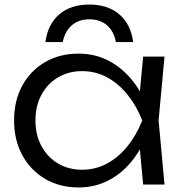

<svg xmlns="http://www.w3.org/2000/svg" viewBox="-20 -812 807 845"><path d="M610 0 590 -213 615 -282 590 -350 610 -563H704L678 -282L704 0ZM646 -282Q624 -194 578.5 -127.5Q533 -61 468.5 -24Q404 13 326 13Q243 13 179 -24.5Q115 -62 78.5 -128.5Q42 -195 42 -282Q42 -370 78.5 -436Q115 -502 179 -539Q243 -576 326 -576Q404 -576 468.5 -539Q533 -502 579 -436Q625 -370 646 -282ZM136 -282Q136 -218 162.5 -169Q189 -120 235.5 -92.5Q282 -65 341 -65Q401 -65 451.5 -92.5Q502 -120 541.5 -169Q581 -218 606 -282Q581 -346 541.5 -395Q502 -444 451.5 -471.5Q401 -499 341 -499Q282 -499 235.5 -471.5Q189 -444 162.5 -395Q136 -346 136 -282ZM566 -627H490Q481 -675 450.5 -701Q420 -727 373 -727Q327 -727 296.5 -701Q266 -675 256 -627H180Q190 -705 240.5 -748.5Q291 -792 373 -792Q455 -792 505.5 -748.5Q556 -705 566 -627Z"/></svg>

Font: Unbounded Light
Style: Regular
Weight: 300
Designer: Luke Prowse, Jean-Baptiste Morizot, Fátima Lázaro, Florian Runge
Foundry: NaN
Version: Version 1.700